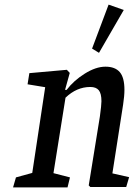

<svg xmlns="http://www.w3.org/2000/svg" viewBox="-20 -820 587 840"><path d="M471.7 -61.5 544.9 -44.9 532.2 -2H375L368.2 -8.8L417 -310.5Q423.8 -359.9 423.8 -377Q423.8 -411.1 412.1 -425.3Q400.4 -439.5 375 -439.5Q315.4 -439.5 266.6 -392.6L213.9 -62.5L286.1 -43.9L275.4 0H37.1L49.8 -43.9L121.1 -63.5L177.7 -438.5L100.6 -451.2L108.4 -500L272.5 -514.6L285.2 -501L264.6 -426.8H271.5Q302.2 -467.3 350.8 -497.8Q399.4 -528.3 441.4 -528.3Q483.4 -528.3 503.9 -504.6Q524.4 -481 524.4 -426.8Q524.4 -400.4 518.6 -362.3ZM521.5 -776.4 413.1 -588.9 382.8 -607.4 455.1 -799.8Z"/></svg>

Font: Neuton
Style: Italic
Weight: 400
Italic angle: -9°
Designer: Brian M Zick
Version: Version 1.32